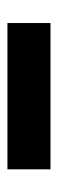

<svg xmlns="http://www.w3.org/2000/svg" viewBox="156 -886 153 504"><g transform="rotate(-90 232.0 -633.5)"><path d="M40 -690H424V-577H40Z"/></g></svg>

Font: Outfit Thin
Style: Bold
Weight: 700
Version: Version 1.100;gftools[0.9.27]